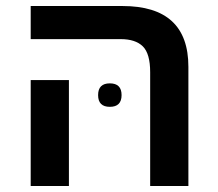

<svg xmlns="http://www.w3.org/2000/svg" viewBox="-20 -618 723 638"><path d="M479 0H606V-396Q606 -598 387 -598H82V-488H381Q430 -488 454.5 -464Q479 -440 479 -378ZM82 0H209V-352H82ZM306 -302Q306 -263 345 -263Q384 -263 384 -302Q384 -341 345 -341Q306 -341 306 -302Z"/></svg>

Font: Noto Sans Hebrew Semi
Style: Regular
Weight: 600
Designer: Monotype Design Team
Foundry: Monotype Imaging Inc.
Version: Version 1.902